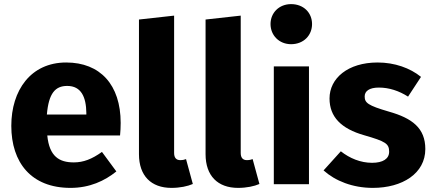

<svg xmlns="http://www.w3.org/2000/svg" viewBox="-20 -896 2106 934"><path d="M567 -298C567 -484 467 -592 302 -592C129 -592 35 -456 35 -284C35 -105 132 18 323 18C416 18 489 -16 546 -62L476 -157C427 -122 386 -106 339 -106C269 -106 220 -134 210 -237H564C566 -254 567 -280 567 -298ZM400 -339H208C217 -443 249 -478 307 -478C375 -478 399 -424 400 -347Z M814 18C856 18 893 10 918 -1L885 -122C878 -119 868 -117 857 -117C837 -117 827 -129 827 -152V-820L656 -801V-146C656 -41 715 18 814 18Z M1138 18C1180 18 1217 10 1242 -1L1209 -122C1202 -119 1192 -117 1181 -117C1161 -117 1151 -129 1151 -152V-820L980 -801V-146C980 -41 1039 18 1138 18Z M1396 -876C1338 -876 1296 -834 1296 -779C1296 -724 1338 -681 1396 -681C1457 -681 1498 -724 1498 -779C1498 -834 1457 -876 1396 -876ZM1483 -573H1312V0H1483Z M1817 -592C1672 -592 1583 -515 1583 -417C1583 -328 1639 -270 1752 -238C1856 -208 1873 -197 1873 -158C1873 -123 1842 -104 1790 -104C1734 -104 1681 -126 1638 -160L1554 -67C1611 -16 1695 18 1794 18C1937 18 2049 -52 2049 -171C2049 -273 1985 -321 1872 -353C1769 -383 1754 -396 1754 -427C1754 -453 1777 -470 1823 -470C1873 -470 1921 -454 1965 -426L2028 -522C1975 -565 1900 -592 1817 -592Z"/></svg>

Font: Glow Sans SC Normal ExtraBold
Style: Regular
Weight: 800
Designer: Ryoko NISHIZUKA (kana, bopomofo & ideographs); Paul D. Hunt (Latin, Greek & Cyrillic); Sandoll Communications, Soo-young
Version: Version 0.93